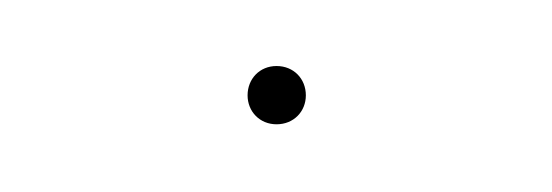

<svg xmlns="http://www.w3.org/2000/svg" viewBox="-20 -357 164 57"><path d="M62.1 -337.4C57.1 -337.4 53.5 -333.6 53.5 -328.7C53.5 -323.9 57.1 -320.1 62.1 -320.1C67.2 -320.1 70.8 -323.9 70.8 -328.7C70.8 -333.6 67.2 -337.4 62.1 -337.4Z"/></svg>

Font: Fira Sans Four
Style: Regular
Weight: 100
Designer: Carrois Corporate & Edenspiekermann AG
Foundry: Carrois Corporate GbR & Edenspiekermann AG
Version: Version 4.203;PS 004.203;hotconv 1.0.88;makeotf.lib2.5.64775